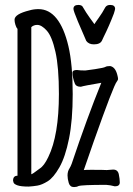

<svg xmlns="http://www.w3.org/2000/svg" viewBox="-20 -749 540 779"><path d="M361 -569Q340 -569 330 -583Q314 -619 296 -662Q278 -705 278 -713Q278 -729 298 -729Q313 -729 317 -719Q329 -698 344.5 -676.5Q360 -655 363 -651Q365 -655 380.5 -676.5Q396 -698 407 -719Q413 -729 427 -729Q447 -729 447 -713Q447 -710 442 -694Q423 -644 400 -598L394 -585Q387 -569 361 -569ZM96 8Q65 8 51 3Q37 -2 35 -8.5Q33 -15 33 -16Q33 -36 51 -36V-632Q46 -637 42.5 -648.5Q39 -660 39 -669Q39 -692 100 -707Q117 -712 136 -712Q179 -712 209.5 -674Q240 -636 257.5 -562Q275 -488 275 -367Q275 -261 260 -186.5Q245 -112 221 -70Q197 -28 173.5 -13.5Q150 1 132 4Q114 7 96 8ZM280 10Q264 10 259 -6.5Q254 -23 254 -37Q254 -54 262 -66Q267 -74 271 -85Q333 -270 391 -413Q320 -401 308 -397Q289 -397 284 -409Q279 -421 276.5 -433.5Q274 -446 274 -454Q274 -465 292 -465Q305 -463 326 -463Q330 -463 366 -468.5Q402 -474 407.5 -477.5Q413 -481 427 -481Q448 -477 456 -445Q459 -434 459 -428Q459 -425 454 -418Q441 -403 361 -177Q339 -115 320 -59Q326 -60 351 -60Q402 -60 413 -59Q420 -59 439 -61Q458 -61 462 -42Q466 -23 466 -9Q466 7 446 7Q427 2 411 1Q311 1 298 6Q291 10 280 10ZM107 -42Q111 -42 141 -65Q159 -76 176 -112Q219 -200 219 -368Q219 -476 205 -538.5Q191 -601 170 -624.5Q149 -648 131 -648Q117 -648 107 -639Z"/></svg>

Font: Moon Stars Kai T HW
Style: Regular
Weight: 400
Designer: GuiWonder
Version: Version 1.101